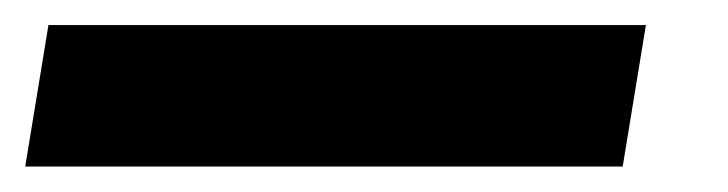

<svg xmlns="http://www.w3.org/2000/svg" viewBox="-84 -20 580 153"><path d="M430.7 0 412.2 112.7H-63.9L-45.4 0Z"/></svg>

Font: Inter
Style: Italic
Weight: 400
Italic angle: -9.3988°
Designer: Rasmus Andersson
Foundry: rsms
Version: Version 4.001;git-66647c0bb